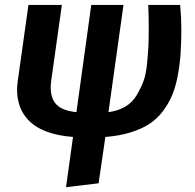

<svg xmlns="http://www.w3.org/2000/svg" viewBox="-20 -550 804 791"><path d="M727.1 -432.1Q727.1 -374 723.9 -328.1Q720.7 -282.2 711.9 -236.1Q703.1 -189.9 688.2 -155.5Q673.3 -121.1 649.7 -90.1Q626 -59.1 593.5 -38.3Q561 -17.6 515.9 -3.9Q470.7 9.8 414.1 14.2L386.2 205.1L252 221.2L280.8 14.2Q152.3 4.4 95.7 -56.6Q39.1 -117.7 53.2 -216.8L97.2 -529.8H234.9L190.9 -216.8Q183.1 -158.7 206.3 -126.7Q229.5 -94.7 294.9 -87.9L356 -529.8H488.8L426.8 -87.9Q466.3 -93.3 495.6 -110.4Q524.9 -127.4 542.5 -157Q560.1 -186.5 570.8 -214.8Q581.5 -243.2 585.9 -288.1Q590.3 -333 591.6 -362.5Q592.8 -392.1 592.8 -440.9Q592.8 -478 590.8 -529.8H722.2Q727.1 -476.1 727.1 -432.1Z"/></svg>

Font: FiraGO SemiBold
Style: Italic
Weight: 600
Italic angle: -8°
Designer: bBox Type GmbH
Foundry: bBox Type GmbH
Version: Version 1.001;PS 001.001;hotconv 1.0.88;makeotf.lib2.5.64775